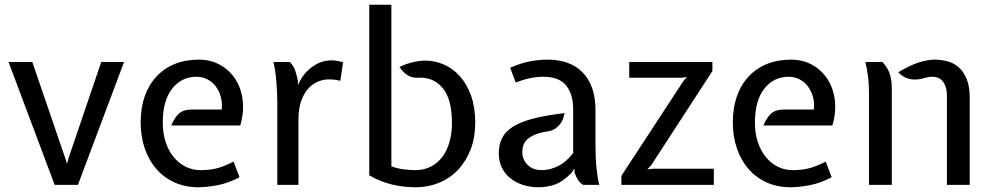

<svg xmlns="http://www.w3.org/2000/svg" viewBox="-20 -778 4188 808"><path d="M210 0 16 -517H116L254 -114L262 -89L269 -114L406 -517H502L308 0Z M913 -317Q916 -346 909 -371Q902 -396 887.5 -415Q873 -434 852 -444.5Q831 -455 807 -455Q744 -455 704.5 -405Q665 -355 665 -262Q665 -217 677 -180.5Q689 -144 710.5 -117.5Q732 -91 761 -76.5Q790 -62 824 -62Q859 -62 889.5 -69Q920 -76 963 -98L988 -32Q940 -7 895 1.5Q850 10 814 10Q759 10 714 -10.5Q669 -31 637.5 -67.5Q606 -104 589 -154Q572 -204 572 -263Q572 -324 589 -372.5Q606 -421 638 -455.5Q670 -490 715 -508.5Q760 -527 817 -527Q868 -527 908 -504Q948 -481 972 -442.5Q996 -404 1001.5 -354Q1007 -304 991 -250H701Q712 -279 731 -298Q750 -317 786 -317Z M1200 -517Q1216 -500 1222.5 -480.5Q1229 -461 1234 -437V-419L1242 -437Q1262 -475 1298 -499.5Q1334 -524 1375 -524Q1395 -524 1424 -516L1412 -438Q1396 -442 1384.5 -443Q1373 -444 1364 -444Q1341 -444 1318 -434.5Q1295 -425 1277 -405Q1259 -385 1247.5 -353Q1236 -321 1236 -276V0H1147V-342Q1147 -388 1143 -435Q1139 -482 1131 -517Z M1661 -496Q1687 -509 1716.5 -516Q1746 -523 1769 -523Q1810 -523 1848 -506.5Q1886 -490 1915.5 -457Q1945 -424 1962.5 -375Q1980 -326 1980 -261Q1980 -201 1961.5 -151.5Q1943 -102 1910 -66Q1877 -30 1830.5 -10Q1784 10 1728 10Q1620 10 1534 -40V-758H1627V-78Q1651 -69 1678 -65.5Q1705 -62 1728 -62Q1764 -62 1792.5 -76.5Q1821 -91 1841 -117Q1861 -143 1871.5 -180Q1882 -217 1882 -261Q1882 -361 1842.5 -408Q1803 -455 1738 -451Q1693 -448 1661 -496Z M2486 -171Q2486 -111 2490.5 -68.5Q2495 -26 2502 0H2434Q2420 -8 2412 -21.5Q2404 -35 2398 -51L2397 -69L2386 -51Q2348 -13 2315.5 -1.5Q2283 10 2247 10Q2208 10 2177 -1Q2146 -12 2124 -31Q2102 -50 2090.5 -76Q2079 -102 2079 -132Q2079 -170 2093.5 -198Q2108 -226 2140.5 -246Q2173 -266 2226 -279.5Q2279 -293 2356 -302Q2354 -293 2350.5 -281Q2347 -269 2338.5 -257.5Q2330 -246 2317 -237Q2304 -228 2284 -225Q2251 -220 2230.5 -211Q2210 -202 2198 -190.5Q2186 -179 2182 -165.5Q2178 -152 2178 -138Q2178 -107 2200 -84.5Q2222 -62 2260 -62Q2294 -62 2328.5 -79Q2363 -96 2392 -134V-321Q2392 -380 2363 -417.5Q2334 -455 2266 -455Q2239 -455 2212.5 -449.5Q2186 -444 2150 -431L2127 -493Q2176 -514 2213.5 -520.5Q2251 -527 2284 -527Q2381 -527 2433.5 -471.5Q2486 -416 2486 -314Z M2628 -517H2978V-479L2720 -82L2704 -65L2727 -68H2984V0H2595V-38L2856 -437L2871 -454L2850 -451H2628Z M3405 -317Q3408 -346 3401 -371Q3394 -396 3379.5 -415Q3365 -434 3344 -444.5Q3323 -455 3299 -455Q3236 -455 3196.5 -405Q3157 -355 3157 -262Q3157 -217 3169 -180.5Q3181 -144 3202.5 -117.5Q3224 -91 3253 -76.5Q3282 -62 3316 -62Q3351 -62 3381.5 -69Q3412 -76 3455 -98L3480 -32Q3432 -7 3387 1.5Q3342 10 3306 10Q3251 10 3206 -10.5Q3161 -31 3129.5 -67.5Q3098 -104 3081 -154Q3064 -204 3064 -263Q3064 -324 3081 -372.5Q3098 -421 3130 -455.5Q3162 -490 3207 -508.5Q3252 -527 3309 -527Q3360 -527 3400 -504Q3440 -481 3464 -442.5Q3488 -404 3493.5 -354Q3499 -304 3483 -250H3193Q3204 -279 3223 -298Q3242 -317 3278 -317Z M3694 -517Q3718 -490 3725.5 -463.5Q3733 -437 3733 -407V0H3637V-391Q3637 -419 3633.5 -450.5Q3630 -482 3622 -517ZM3965 -376Q3965 -411 3949.5 -433Q3934 -455 3903 -455Q3891 -455 3882 -452.5Q3873 -450 3860 -447Q3831 -440 3806 -446Q3781 -452 3760 -474Q3813 -505 3849 -516Q3885 -527 3912 -527Q3942 -527 3969 -519.5Q3996 -512 4016.5 -493Q4037 -474 4049 -443Q4061 -412 4061 -366V0H3965Z"/></svg>

Font: Expletus Sans
Style: Regular
Weight: 400
Designer: Jasper de Waard
Foundry: Designtown
Version: Version 7.028